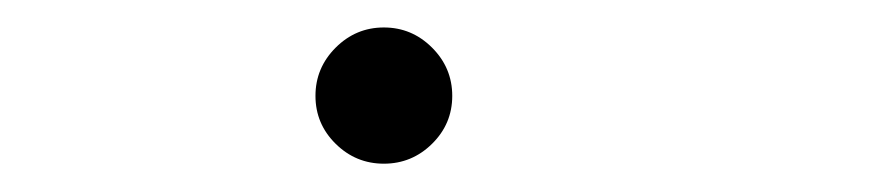

<svg xmlns="http://www.w3.org/2000/svg" viewBox="-20 -107 626 137"><path d="M253.9 9.8Q233.9 9.8 219.5 -4.4Q205.1 -18.6 205.1 -38.6Q205.1 -58.6 219.5 -73Q233.9 -87.4 253.9 -87.4Q273.9 -87.4 288.3 -73Q302.7 -58.6 302.7 -38.6Q302.7 -18.6 288.3 -4.4Q273.9 9.8 253.9 9.8Z"/></svg>

Font: CaskaydiaCove NFP ExtraLight
Style: Italic
Weight: 200
Italic angle: -10°
Designer: Aaron Bell
Foundry: Saja Typeworks
Version: Version 2111.001; VTT 6.35;Nerd Fonts 3.1.1